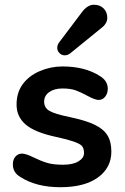

<svg xmlns="http://www.w3.org/2000/svg" viewBox="-20 -781 525 809"><path d="M324.2 -167Q307.1 -184.6 217 -203.9Q127 -223.1 88.4 -256.1Q49.8 -289.1 49.8 -340.1Q49.8 -391.1 75.9 -426.5Q102.1 -461.9 147.5 -481.4Q193.4 -501 243.2 -501Q338.9 -501 401.9 -460Q434.1 -439.9 434.1 -407.2Q434.1 -387.2 423.1 -373.5Q412.1 -359.9 396.2 -359.9Q380.4 -359.9 349.9 -376.5Q319.3 -393.1 298.1 -400.6Q276.9 -408.2 242.9 -408.2Q209 -408.2 187.5 -393.1Q166 -377.9 166 -352.5Q166 -327.1 188 -314Q210 -300.8 274.9 -287.4Q339.8 -273.9 377.9 -255.9Q416 -237.8 432.6 -210.9Q449.2 -184.1 449.2 -142.1Q449.2 -74.2 392.6 -33.2Q335.9 7.8 234.4 7.8Q132.8 7.8 65.9 -35.2Q33.7 -54.2 34.2 -88.9Q34.2 -108.9 45.2 -121.3Q56.2 -133.8 72.5 -133.8Q88.9 -133.8 120.1 -118.4Q151.4 -103 177.7 -95Q204.1 -86.9 245.6 -86.9Q287.1 -86.9 310.5 -101.1Q334 -115.2 334 -136.2Q334 -157.2 324.2 -167ZM229 -602.1 326.2 -731Q349.1 -760.7 375 -761Q400.9 -761.2 416.5 -745.6Q432.1 -730 432.1 -705.6Q432.1 -681.2 404.8 -661.1L275.9 -556.2Q265.1 -547.9 252.4 -547.9Q239.7 -547.9 230.5 -557.4Q221.2 -566.9 221.2 -579.1Q221.2 -591.3 229 -602.1Z"/></svg>

Font: Nunito-Bold
Style: Bold
Weight: 700
Designer: Vernon Adams
Foundry: newtypography
Version: Version 3.000